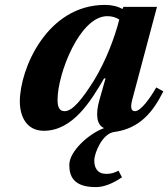

<svg xmlns="http://www.w3.org/2000/svg" viewBox="-20 -522 687 784"><path d="M61 -108C61 -47 88 12 159 12C278 12 352 -111 405 -202H411L386 -114C369 -55 375 -11 405 1C342 24 263 96 263 151C263 193 276 242 371 242C403 242 438 229 478 202L464 175C446 184 433 188 414 188C378 188 365 164 365 133C365 103 398 23 446 17C551 3 605 -65 647 -149L618 -165C593 -121 555 -68 531 -68C513 -68 513 -88 520 -115L621 -494H484L480 -485C462 -496 436 -502 409 -502C171 -502 61 -239 61 -108ZM215 -115C215 -220 305 -456 418 -456C437 -456 454 -451 467 -442C449 -371 413 -274 364 -194C315 -116 276 -68 244 -68C221 -68 215 -87 215 -115Z"/></svg>

Font: Heuristica
Style: Bold Italic
Weight: 700
Italic angle: -13°
Version: Version 1.0.1